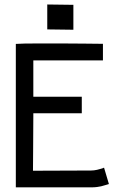

<svg xmlns="http://www.w3.org/2000/svg" viewBox="-20 -825 558 847"><path d="M188.5 -805.2 303.7 -803.7V-693.8L188.5 -695.3ZM49.8 -631.3Q77.1 -633.3 149.4 -633.3Q149.4 -633.3 197.3 -633.3H251Q292 -633.3 352.3 -632.6Q412.6 -631.8 426.3 -631.8H434.1V-558.6H127V-398.4H340.8V-325.2H127V-310.5Q127 -253.4 126.2 -168.2Q125.5 -83 125.5 -71.8L381.8 -72.8Q394 -72.8 408.2 -75.9Q422.4 -79.1 430.7 -82L439 -85.4L460.4 -13.2Q456.1 -11.7 444.3 -8.3Q432.6 -4.9 426.3 -3.2Q419.9 -1.5 408 0Q396 1.5 382.8 1.5H49.8Z"/></svg>

Font: FantasqueSansM Nerd Font
Style: Regular
Weight: 400
Monospace: yes
Designer: Jany Belluz
Version: Version 1.8.0 ; ttfautohint (v1.8.2);Nerd Fonts 3.4.0